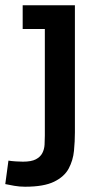

<svg xmlns="http://www.w3.org/2000/svg" viewBox="-62 -467 363 728"><path d="M222 35Q222 69 218.5 105Q215 141 198.5 172Q182 203 143 222Q104 241 33 241Q12 241 -8 237.5Q-28 234 -42 231L-30 142Q-18 144 -1.5 145Q15 146 25 146Q57 146 74 137Q91 128 98.5 113.5Q106 99 107 81.5Q108 64 108 47V-357H24V-447H222Z"/></svg>

Font: Podkova
Style: Bold
Weight: 700
Designer: Ilya Yudin
Foundry: Cyreal (www.cyreal.org)
Version: Version 2.102; ttfautohint (v1.8.1.43-b0c9)